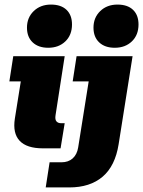

<svg xmlns="http://www.w3.org/2000/svg" viewBox="-20 -649 626 840"><path d="M168 0Q97 0 66 -33Q35 -66 45 -130L71 -293H21L38 -403H263L223 -145Q220 -126 227 -118Q234 -110 247 -110H263L245 0ZM191 -440Q148 -440 123 -463.5Q98 -487 98 -528Q98 -572 127.5 -600.5Q157 -629 203 -629Q247 -629 271 -606Q295 -583 295 -542Q295 -496 266 -468Q237 -440 191 -440ZM180 171 197 61H249Q279 61 298 44Q317 27 322 -4L368 -293H298L315 -403H560L499 -18Q484 77 429 124Q374 171 283 171ZM482 -440Q439 -440 414 -463.5Q389 -487 389 -528Q389 -572 418.5 -600.5Q448 -629 494 -629Q538 -629 562 -606Q586 -583 586 -542Q586 -496 557 -468Q528 -440 482 -440Z"/></svg>

Font: Rokkitt SemiBold Black
Style: Italic
Weight: 900
Italic angle: -9°
Version: Version 3.103